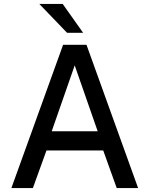

<svg xmlns="http://www.w3.org/2000/svg" viewBox="-20 -949 754 969"><path d="M37.5 0 298.5 -723H416.5L677 0H569L501 -189.5H214.5L146 0ZM241 -286.5H473L357 -619ZM318.5 -783.5 178.5 -929H296.5L399.5 -783.5Z"/></svg>

Font: Public Sans Thin Medium
Style: Regular
Weight: 500
Version: Version 2.001